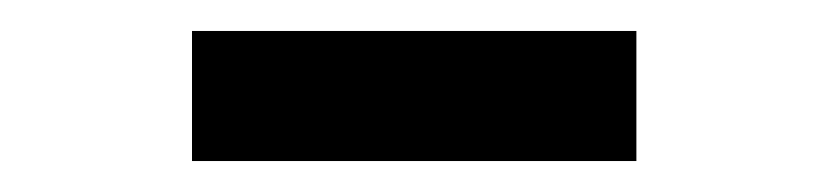

<svg xmlns="http://www.w3.org/2000/svg" viewBox="-20 -714 540 124"><path d="M104 -610V-694H391V-610Z"/></svg>

Font: Bree Serif
Style: Regular
Weight: 400
Designer: Veronika Burian, Jos Scaglione
Foundry: TypeTogether
Version: Version 1.001